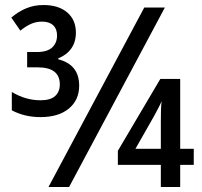

<svg xmlns="http://www.w3.org/2000/svg" viewBox="-20 -744 805 764"><path d="M141 -278Q78 -278 27 -305V-378Q82 -345 141 -345Q181 -345 199.5 -362Q218 -379 218 -408Q218 -476 130 -476H88V-537H127Q168 -537 187.5 -555Q207 -573 207 -603Q207 -629 191.5 -643.5Q176 -658 147 -658Q124 -658 103.5 -649Q83 -640 61 -622L25 -674Q53 -698 84.5 -711Q116 -724 153 -724Q213 -724 247.5 -694.5Q282 -665 282 -614Q282 -577 263.5 -551Q245 -525 212 -512V-508Q295 -487 295 -403Q295 -346 254 -312Q213 -278 141 -278ZM173 0 554 -714H636L255 0ZM620 0V-88H449V-144L618 -430H697V-152H751V-88H697V0ZM519 -152H620V-259Q620 -282 620.5 -303.5Q621 -325 623 -341Q618 -329 609.5 -313Q601 -297 593 -282Z"/></svg>

Font: Noto Sans Condensed Medium
Style: Regular
Weight: 500
Width: 3
Designer: Monotype Design Team
Foundry: Monotype Imaging Inc.
Version: Version 2.013; ttfautohint (v1.8.4.7-5d5b)